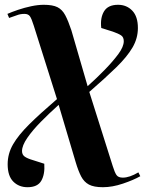

<svg xmlns="http://www.w3.org/2000/svg" viewBox="-20 -552 606 802"><path d="M95 230Q59 230 35.5 206.5Q12 183 12 134Q12 90 34.5 51Q57 12 102.5 -33Q148 -78 218 -138L121 -445Q112 -474 105 -484Q98 -494 82 -494Q65 -494 51 -488.5Q37 -483 18 -477L11 -494Q29 -502 55.5 -511Q82 -520 110.5 -526Q139 -532 163 -532Q200 -532 220 -522Q240 -512 252.5 -488.5Q265 -465 278 -426L346 -192Q384 -226 418 -261Q452 -296 474.5 -326.5Q497 -357 497 -380Q497 -397 485.5 -404.5Q474 -412 451 -420L403 -435Q398 -477 414.5 -504.5Q431 -532 473 -532Q509 -532 532.5 -507.5Q556 -483 556 -435Q556 -392 533.5 -353.5Q511 -315 466 -271Q421 -227 353 -168L451 142Q459 168 466.5 179Q474 190 493 190Q521 190 558 168L566 184Q538 200 493.5 215Q449 230 410 230Q372 230 351.5 219Q331 208 319 185Q307 162 296 125L225 -114Q186 -79 151 -43.5Q116 -8 94 24Q72 56 72 79Q72 94 83 102Q94 110 118 117L165 132Q168 176 152.5 203Q137 230 95 230Z"/></svg>

Font: Literata 72pt
Style: Bold Italic
Weight: 700
Italic angle: -2°
Designer: Latin by Veronika Burian and Jose Scaglione. Greek by Irene Vlachou. Cyrillic by Vera Evstafieva
Foundry: TypeTogether
Version: Version 3.002